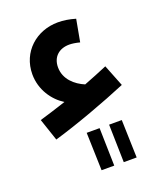

<svg xmlns="http://www.w3.org/2000/svg" viewBox="-122 -480 668 797"><g transform="rotate(-20 212.0 -81.5)"><path d="M56 54C156 25 294 -26 389 -66L351 -162C317 -148 282 -133 247 -120C206 -137 165 -172 165 -225C165 -271 196 -298 241 -298C252 -298 268 -296 287 -291L305 -389C278 -397 253 -401 228 -401C133 -401 55 -333 55 -234C55 -166 94 -110 141 -81C99 -67 60 -55 23 -44ZM287 238H344L339 71H283ZM189 238H245L241 71H184Z"/></g></svg>

Font: Noto Sans Arabic Cond SemBd
Style: Regular
Weight: 600
Width: 3
Designer: Monotype Design Team, Nadine Chahine, Nizar Qandah and Khaled Hosny
Foundry: Monotype Imaging Inc.
Version: Version 2.012